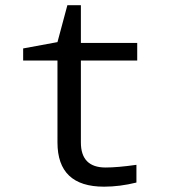

<svg xmlns="http://www.w3.org/2000/svg" viewBox="-20 -699 640 729"><path d="M498 -73.2V-5.9Q434.6 9.8 375 9.8Q198.2 9.8 198.2 -158.2V-469.2H67.9V-515.1L198.2 -539.1L235.8 -679.2H287.1V-536.1H501V-469.2H287.1V-158.2Q287.1 -63 380.9 -63Q426.3 -63 498 -73.2Z"/></svg>

Font: Apple Sans Adjectives
Style: Regular
Weight: 400
Monospace: yes
Foundry: Apple Sans Adjectives
Version: Version 0.01